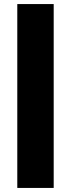

<svg xmlns="http://www.w3.org/2000/svg" viewBox="-20 -763 349 944"><path d="M65 161V-743H244V161Z"/></svg>

Font: Saira Thin Black
Style: Regular
Weight: 900
Version: Version 1.101